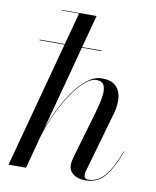

<svg xmlns="http://www.w3.org/2000/svg" viewBox="-85 -815 723 891"><g transform="rotate(10 276.5 -370.0)"><path d="M56 -596.5H348V-593.5H56ZM370.5 -308Q383.5 -351.5 388.5 -385.2Q393.5 -419 385.2 -438.2Q377 -457.5 349 -457.5Q324 -457.5 295 -432.5Q266 -407.5 236.8 -364.8Q207.5 -322 182.2 -268Q157 -214 139 -156L97.5 0H15L215.5 -747.5H132.5V-750H297.5L147.5 -187Q163.5 -234 187.5 -283.5Q211.5 -333 241.2 -375.2Q271 -417.5 304.5 -443.5Q338 -469.5 373 -469.5Q416.5 -469.5 438.2 -448.8Q460 -428 463.5 -394Q467 -360 455.5 -319.5L373.5 -32.5Q371 -23.5 371 -15.5Q371 4.5 391.5 4.5Q434 4.5 466.5 -32.2Q499 -69 531 -153.5L533 -153Q501 -67 467 -28.5Q433 10 377.5 10Q342.5 10 321 -6.2Q299.5 -22.5 299.5 -51Q299.5 -59 301.8 -69.2Q304 -79.5 307.5 -92Z"/></g></svg>

Font: Bodoni* 72pt
Style: Italic
Weight: 400
Italic angle: -13°
Version: Version 2.3